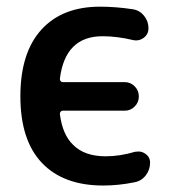

<svg xmlns="http://www.w3.org/2000/svg" viewBox="-20 -576 538 584"><path d="M284.2 -555.7Q332 -555.7 383.8 -547.9Q404.3 -544.9 418 -528.3Q431.6 -511.7 431.6 -490.2Q431.6 -471.7 417 -460.9Q406.2 -453.1 394.5 -453.1Q389.6 -453.1 384.8 -454.1Q335.9 -465.8 292 -465.8Q177.7 -465.8 162.1 -335.9Q162.1 -332 164.6 -329.1Q167 -326.2 170.9 -326.2H359.4Q377 -326.2 389.6 -313.5Q402.3 -300.8 402.3 -282.7Q402.3 -264.6 389.6 -252Q377 -239.3 359.4 -239.3H170.9Q167 -239.3 164.6 -236.3Q162.1 -233.4 162.1 -229.5Q169.9 -166 203.1 -134.8Q237.3 -100.6 301.8 -100.6Q344.7 -100.6 390.6 -114.3Q396.5 -115.2 401.4 -115.2Q412.1 -115.2 421.9 -108.4Q436.5 -98.6 436.5 -81.1Q436.5 -59.6 423.3 -42.5Q410.2 -25.4 388.7 -21.5Q340.8 -11.7 293.9 -11.7Q172.9 -11.7 107.4 -80.6Q42 -149.4 42 -283.2Q42 -415 105.5 -485.4Q168.9 -555.7 284.2 -555.7Z"/></svg>

Font: Gen Jyuu GothicX Medium
Style: Regular
Weight: 500
Designer: Ryoko NISHIZUKA (kana &amp; ideographs); Paul D. Hunt (Latin, Greek &amp; Cyrillic); Wenlong ZHANG (bopomofo); Sandoll C
Version: Version 1.058.20140828